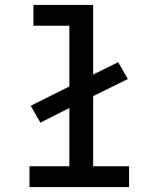

<svg xmlns="http://www.w3.org/2000/svg" viewBox="-20 -755 640 775"><path d="M99 0V-84H260V-319L143 -260L104 -328L260 -406V-651H115V-735H356V-454L457 -504L496 -436L356 -367V-84H501V0Z"/></svg>

Font: Iosevka Curly Slab MdEx
Style: Regular
Weight: 500
Width: 7
Monospace: yes
Designer: Belleve Invis
Foundry: Belleve Invis
Version: Version 11.1.0; ttfautohint (v1.8.3)